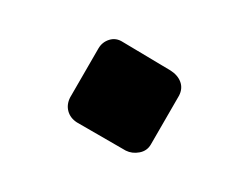

<svg xmlns="http://www.w3.org/2000/svg" viewBox="-45 -372 422 327"><g transform="rotate(-15 166.5 -208.5)"><path d="M189 -117Q180 -108 167 -109Q154 -110 145 -118L77 -186Q68 -196 68 -208Q68 -220 77 -230L145 -298Q154 -307 166.5 -307.5Q179 -308 188 -298L254 -230Q264 -219 265 -207Q266 -195 257 -185Z"/></g></svg>

Font: Rubik ExtraBold
Style: Regular
Weight: 800
Designer: Hubert and Fischer
Foundry: Hubert and Fischer
Version: Version 2.300;gftools[0.9.30]